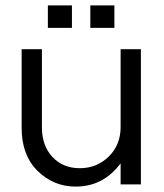

<svg xmlns="http://www.w3.org/2000/svg" viewBox="-20 -682 606 710"><path d="M501 0H426V-78Q362 8 260 8Q178 8 119 -50Q60 -108 60 -209V-500H135V-211Q135 -143 174 -101.5Q213 -60 275 -60Q338 -60 382 -103Q426 -146 426 -212V-500H501ZM157 -662H246V-579H157ZM314 -662H403V-579H314Z"/></svg>

Font: Questrial
Style: Regular
Weight: 400
Designer: Joe Prince
Foundry: Joe Prince
Version: Version 1.002